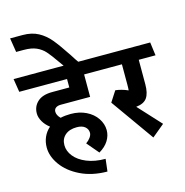

<svg xmlns="http://www.w3.org/2000/svg" viewBox="-186 -1151 1432 1490"><g transform="rotate(-15 530.0 -406.0)"><path d="M569.8 -121.1Q569.8 -77.1 544.9 -37.1Q520 2.9 470.2 32.2L389.2 -63Q411.1 -78.1 425 -97.7Q439 -117.2 439 -134.8Q439 -164.6 416 -183.8Q393.1 -203.1 350.1 -203.1Q291 -203.1 256.6 -173.1Q222.2 -143.1 222.2 -92.8Q222.2 -45.9 255.6 -3.4Q289.1 39.1 353 65.4Q417 91.8 503.9 91.8L492.2 190.9Q369.1 189.9 276.6 144.5Q184.1 99.1 134.5 29.5Q85 -40 85 -110.8Q85 -155.8 102.1 -194.3Q119.1 -232.9 151.9 -261.2Q117.7 -287.1 98.4 -320.6Q79.1 -354 79.1 -386.2Q79.1 -442.4 119.1 -479.2Q159.2 -516.1 237.8 -516.1H375V-584H-8.8L-25.9 -690.9H638.2L653.8 -584H512.2V-403.8H276.9Q251 -403.8 236.1 -392.8Q221.2 -381.8 221.2 -361.8Q221.2 -334 249 -306.2Q287.1 -314.9 331.1 -314.9Q400.9 -314.9 455.3 -288.1Q509.8 -261.2 539.8 -216.1Q569.8 -170.9 569.8 -121.1Z M450.7 -755.9Q474.6 -716.8 504.9 -674.8H387.7L349.6 -728Q304.7 -793 277.3 -823.5Q250 -854 210.4 -871.6Q170.9 -889.2 108.9 -889.2H47.9L29.8 -1002.9H129.9Q203.6 -1002.9 256.1 -974.4Q308.6 -945.8 348.1 -898.4Q387.7 -851.1 450.7 -755.9Z M837.9 -236.8 1004.9 -55.2 904.8 27.8 659.2 -317.9 713.9 -402.8Q761.7 -397.9 814 -375Q815.9 -387.2 815.9 -418V-584H613.8L599.1 -690.9H1071.8L1085.9 -584H951.2V-387.2Q951.2 -315.9 926 -279.5Q900.9 -243.2 837.9 -236.8Z"/></g></svg>

Font: Kadwa
Style: Regular
Weight: 400
Designer: Sol Matas
Foundry: Sol Matas
Version: Version 1.000;PS 001.000;hotconv 1.0.70;makeotf.lib2.5.58329